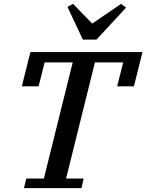

<svg xmlns="http://www.w3.org/2000/svg" viewBox="-20 -965 751 985"><path d="M115 -49H205L353 -645H209L178 -522H92L136 -698H711L667 -522H581L612 -645H467L319 -49H409L398 0H103ZM326 -930 355 -945 453 -844 601 -945 627 -926 475 -762H405Z"/></svg>

Font: IBM Plex Serif Medm
Style: Italic
Weight: 500
Italic angle: -14°
Designer: Mike Abbink, Paul van der Laan, Pieter van Rosmalen
Foundry: Bold Monday
Version: Version 3.001